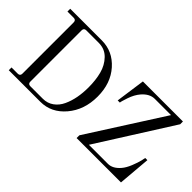

<svg xmlns="http://www.w3.org/2000/svg" viewBox="-70 -1142 1573 1573"><g transform="rotate(45 716.0 -356.0)"><path d="M848 0V-32L1262 -680H1074Q1015 -680 965 -622Q932 -583 912.5 -525.5Q893 -468 893 -456H868L904 -712H1368V-680L958 -32H1179Q1234 -32 1282 -88Q1307 -117 1326.5 -165.5Q1346 -214 1354 -248L1361 -282H1386L1362 0ZM62 0V-32H134Q161 -32 161 -59V-653Q161 -680 134 -680H62V-712H428Q555 -712 642.5 -613.5Q730 -515 730 -362Q730 -208 642 -104Q554 0 428 0ZM624 -362Q624 -447 606 -515.5Q588 -584 541.5 -632Q495 -680 424 -680H280Q253 -680 253 -653V-59Q253 -32 280 -32H424Q477 -32 517.5 -61Q558 -90 580.5 -138.5Q603 -187 613.5 -243Q624 -299 624 -362Z"/></g></svg>

Font: Old Standard TT
Style: Regular
Weight: 400
Designer: Alexey Kryukov <alexios@thessalonica.org.ru>
Version: Version 1.0